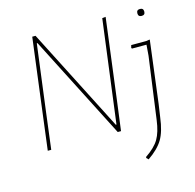

<svg xmlns="http://www.w3.org/2000/svg" viewBox="-117 -759 1087 1071"><g transform="rotate(-15 426.0 -223.0)"><path d="M585 -638 526 -176 503 0H484L180 -595H176L125 -199L100 0H80L104 -190L161 -637H180L484 -42H488L565 -636ZM761 -611Q761 -631 781 -631Q801 -631 801 -611Q801 -591 781 -591Q761 -591 761 -611ZM788 -452 790 -451 745 -93 734 -18Q724 62 697.5 106.5Q671 151 611 192L600 181L601 175Q656 138 679 99Q702 60 711 -8L760 -366L765 -429H682L678 -433L682 -449H769Z"/></g></svg>

Font: Alegreya Sans Thin
Style: Italic
Weight: 100
Italic angle: -7°
Designer: Juan Pablo del Peral
Foundry: Huerta Tipografica
Version: Version 2.007